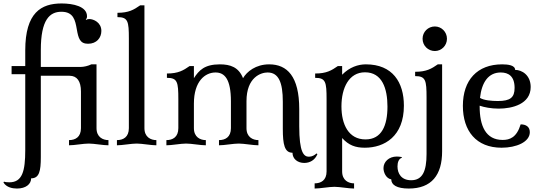

<svg xmlns="http://www.w3.org/2000/svg" viewBox="-46 -840 3130 1110"><path d="M450 -728C454 -732 457 -735 457 -746C457 -803 377 -820 310 -820C192 -820 100 -767 100 -549V-458H21V-411H100V27C100 150 83 214 8 214C-1 214 -17 213 -23 210L-26 215C-9 243 25 250 52 250C104 250 134 224 134 191C181 191 190 149 190 68V-402H356C399 -402 422 -371 422 -311V-99C422 -47 389 -30 353 -30V0C384 0 436 -10 467 -10C498 -10 550 0 581 0V-30C549 -30 512 -47 512 -99V-468H482C464 -459 439 -453 420 -453H190V-551C190 -726 241 -772 309 -772C379 -772 389 -723 398 -671C407 -619 416 -587 463 -587C513 -587 540 -622 540 -661C540 -711 494 -730 470 -730C462 -730 456 -728 452 -725Z M789 -809H764C728 -784 699 -766 633 -766V-741C694 -741 699 -717 699 -617V-99C699 -47 666 -30 630 -30V0C661 0 713 -10 744 -10C775 -10 827 0 858 0V-30C826 -30 789 -47 789 -99Z M1379 -255C1379 -394 1463 -421 1501 -421C1565 -421 1589 -363 1589 -252V-95C1589 -5 1599 43 1645 43C1645 79 1675 102 1713 102C1745 102 1775 86 1789 51L1784 47C1773 57 1758 66 1740 66C1710 66 1684 41 1684 -110V-209C1684 -399 1614 -468 1510 -468C1433 -468 1381 -426 1359 -388C1334 -452 1285 -468 1225 -468C1136 -468 1104 -433 1075 -388V-458H1050C1014 -433 985 -415 919 -415V-390C980 -390 985 -366 985 -266V-99C985 -47 952 -30 916 -30V0C947 0 999 -10 1030 -10C1061 -10 1113 0 1144 0V-30C1112 -30 1075 -47 1075 -99V-241C1075 -371 1140 -421 1200 -421C1252 -421 1289 -384 1289 -254V-99C1289 -47 1256 -30 1220 -30V0C1251 0 1303 -10 1334 -10C1365 -10 1417 0 1448 0V-30C1416 -30 1379 -47 1379 -99Z M2069 -468C2025 -468 1975 -452 1932 -408V-458H1907C1871 -433 1842 -415 1776 -415V-390C1837 -390 1842 -366 1842 -266V151C1842 203 1809 220 1773 220V250C1804 250 1856 240 1887 240C1918 240 1970 250 2001 250V220C1969 220 1932 203 1932 151V-42C1970 0 2009 14 2063 14C2177 14 2289 -52 2289 -229C2289 -364 2224 -468 2069 -468ZM2064 -422C2164 -422 2194 -327 2194 -224C2194 -115 2161 -34 2067 -34C1969 -34 1928 -121 1928 -225C1928 -333 1972 -422 2064 -422Z M2510 -468H2485C2449 -443 2420 -425 2354 -425V-400C2415 -400 2420 -376 2420 -276V50C2420 149 2397 202 2331 202C2274 202 2252 163 2252 122C2252 97 2260 78 2277 72V68C2266 66 2256 65 2248 65C2202 65 2171 96 2171 132C2171 157 2186 192 2216 197C2216 229 2248 250 2317 250C2449 250 2510 172 2510 35ZM2397 -616C2397 -576 2429 -545 2468 -545C2506 -545 2538 -576 2538 -616C2538 -656 2506 -687 2468 -687C2429 -687 2397 -656 2397 -616Z M2860 -31C2762 -31 2727 -112 2727 -225V-229C2753 -220 2793 -212 2837 -212C2915 -212 3022 -238 3022 -337C3022 -406 2971 -436 2932 -436C2932 -463 2891 -468 2857 -468C2713 -468 2630 -377 2630 -228C2630 -83 2707 14 2854 14C2939 14 3017 -19 3017 -76C3017 -107 2995 -121 2964 -121C2941 -45 2901 -31 2860 -31ZM2849 -421C2894 -421 2929 -399 2929 -332C2929 -276 2904 -256 2832 -256C2796 -256 2751 -260 2729 -274C2739 -365 2778 -421 2849 -421Z"/></svg>

Font: Milonga
Style: Regular
Weight: 400
Designer: Pablo Impallari, Brenda Gallo, Rodrigo Fuenzalida
Foundry: Pablo Impallari, Brenda Gallo, Rodrigo Fuenzalida
Version: Version 1.000